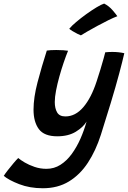

<svg xmlns="http://www.w3.org/2000/svg" viewBox="-138 -764 698 1048"><path d="M96 263.5Q24 263.5 -33.2 241.2Q-90.5 219 -117.5 196Q-110.5 184.5 -95.2 165Q-80 145.5 -64.2 126.8Q-48.5 108 -38.5 98.5Q-26.5 109 -3.2 122.8Q20 136.5 50.8 147Q81.5 157.5 115.5 157.5Q157.5 157.5 192 135.5Q226.5 113.5 253.5 76.5Q280.5 39.5 300.8 -6.2Q321 -52 334.5 -100.5Q316.5 -70 275.8 -45Q235 -20 174.5 -20Q103.5 -20 74.2 -59.2Q45 -98.5 45 -165.5Q45 -231.5 67 -315.2Q89 -399 117.5 -488Q125 -489.5 139.2 -490.2Q153.5 -491 169 -491Q189 -491 207.8 -489.8Q226.5 -488.5 233.5 -487Q222 -459 209.5 -422.2Q197 -385.5 186 -346Q175 -306.5 168 -270.2Q161 -234 161 -207Q161 -172.5 173.8 -150.5Q186.5 -128.5 219 -128.5Q273.5 -128.5 316.8 -179Q360 -229.5 389.5 -320Q399.5 -349.5 410 -384.5Q420.5 -419.5 428 -446.2Q435.5 -473 436.5 -478.5Q456.5 -480.5 475 -480.5Q510.5 -480.5 540.5 -473.5Q530 -427.5 513 -364Q494 -292.5 467 -203.5Q440 -114.5 412.5 -28Q385 58 342 123.8Q299 189.5 238.2 226.5Q177.5 263.5 96 263.5ZM430.5 -744.5Q457 -731 476.5 -708.2Q496 -685.5 502.5 -675.5Q483.5 -668.5 454 -654Q424.5 -639.5 393.2 -622.5Q362 -605.5 337.2 -591.2Q312.5 -577 303.5 -571Q298.5 -572.5 285 -579.2Q271.5 -586 258.2 -594Q245 -602 240 -607Q252.5 -622.5 278 -644Q303.5 -665.5 333 -686.8Q362.5 -708 389 -724Q415.5 -740 430.5 -744.5Z"/></svg>

Font: Grandstander Medium
Style: Italic
Weight: 500
Italic angle: -15°
Designer: Tyler Finck
Foundry: Etcetera Type Co
Version: Version 1.200; ttfautohint (v1.8.3)